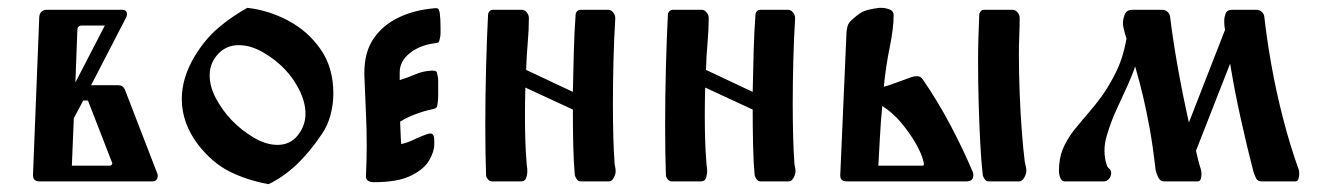

<svg xmlns="http://www.w3.org/2000/svg" viewBox="-20 -462 3367 489"><path d="M381 -19Q383 -15 380.5 -7.5Q378 0 368 0H81Q64 0 64 -16L80 -419Q81 -429 86.5 -433Q92 -437 98 -437H292Q300 -437 302.5 -431Q305 -425 301 -417L212 -245H281Q293 -245 298 -234ZM247 -397H189Q177 -397 177 -385L172 -252ZM265 -49 204 -206H192L168 -161L163 -40H260Q263 -40 265 -43Q267 -46 265 -49Z M610 -442Q664 -436 714 -409.5Q764 -383 796.5 -336.5Q829 -290 829 -224Q829 -197 822 -170Q815 -143 800 -121Q738 -28 664 7Q609 -3 565 -25Q521 -47 485 -93Q443 -148 443 -210Q443 -264 476 -319Q502 -362 536 -391Q570 -420 610 -442ZM687 -93Q719 -93 738.5 -117.5Q758 -142 758 -172Q758 -201 743 -231.5Q728 -262 705 -286Q681 -311 649.5 -329Q618 -347 588 -347Q556 -347 535 -324Q514 -301 514 -270Q514 -241 530.5 -210.5Q547 -180 570 -156Q594 -131 625.5 -112Q657 -93 687 -93Z M1087 -441Q1095 -442 1097 -438.5Q1099 -435 1100 -429Q1101 -422 1101.5 -412.5Q1102 -403 1102 -392Q1102 -385 1102 -377.5Q1102 -370 1100 -363Q1099 -357 1097.5 -355Q1096 -353 1088 -352Q1049 -347 1023.5 -326.5Q998 -306 998 -278Q998 -278 998 -277V-258Q1018 -264 1037.5 -272.5Q1057 -281 1078 -282Q1091 -283 1092.5 -278Q1094 -273 1095 -267Q1096 -263 1096 -256Q1096 -249 1096 -241Q1096 -230 1096 -219.5Q1096 -209 1095 -202Q1094 -193 1092.5 -189.5Q1091 -186 1082 -184Q1062 -180 1039 -171.5Q1016 -163 999 -152Q1000 -133 1000.5 -117.5Q1001 -102 1002 -95Q1019 -99 1036.5 -107.5Q1054 -116 1070 -121Q1073 -122 1077 -122Q1086 -122 1086 -104V-94Q1086 -76 1073 -53.5Q1060 -31 1026.5 -14.5Q993 2 933 2Q912 2 912 -13Q913 -35 913.5 -54Q914 -73 914 -91Q914 -134 912 -174Q910 -214 908 -269V-277Q908 -330 932 -364.5Q956 -399 996.5 -418Q1037 -437 1087 -441Z M1548 -26Q1548 -18 1543 -9Q1538 0 1531 0H1459Q1453 0 1449 -5.5Q1445 -11 1444 -16Q1441 -48 1440 -91.5Q1439 -135 1439 -183L1318 -239Q1317 -203 1317 -168Q1317 -133 1318 -103Q1319 -73 1321 -50Q1321 -45 1322 -39Q1323 -33 1323 -27Q1323 -17 1320 -8.5Q1317 0 1307 0H1233Q1227 0 1222.5 -5.5Q1218 -11 1218 -16Q1217 -42 1216.5 -74.5Q1216 -107 1216 -144Q1216 -215 1218 -291Q1220 -367 1223 -424Q1223 -429 1226.5 -433Q1230 -437 1235 -437H1310Q1316 -437 1321.5 -430.5Q1327 -424 1327 -416Q1327 -386 1324 -352.5Q1321 -319 1320 -284L1439 -228Q1440 -281 1441.5 -332.5Q1443 -384 1446 -424Q1446 -429 1449.5 -433Q1453 -437 1458 -437H1530Q1536 -437 1541.5 -430.5Q1547 -424 1547 -416Q1547 -415 1547 -414Q1544 -367 1542.5 -309.5Q1541 -252 1541 -198Q1541 -154 1542 -115.5Q1543 -77 1545 -50Q1545 -44 1546.5 -38Q1548 -32 1548 -26Z M2006 -26Q2006 -18 2001 -9Q1996 0 1989 0H1917Q1911 0 1907 -5.5Q1903 -11 1902 -16Q1899 -48 1898 -91.5Q1897 -135 1897 -183L1776 -239Q1775 -203 1775 -168Q1775 -133 1776 -103Q1777 -73 1779 -50Q1779 -45 1780 -39Q1781 -33 1781 -27Q1781 -17 1778 -8.5Q1775 0 1765 0H1691Q1685 0 1680.5 -5.5Q1676 -11 1676 -16Q1675 -42 1674.5 -74.5Q1674 -107 1674 -144Q1674 -215 1676 -291Q1678 -367 1681 -424Q1681 -429 1684.5 -433Q1688 -437 1693 -437H1768Q1774 -437 1779.5 -430.5Q1785 -424 1785 -416Q1785 -386 1782 -352.5Q1779 -319 1778 -284L1897 -228Q1898 -281 1899.5 -332.5Q1901 -384 1904 -424Q1904 -429 1907.5 -433Q1911 -437 1916 -437H1988Q1994 -437 1999.5 -430.5Q2005 -424 2005 -416Q2005 -415 2005 -414Q2002 -367 2000.5 -309.5Q1999 -252 1999 -198Q1999 -154 2000 -115.5Q2001 -77 2003 -50Q2003 -44 2004.5 -38Q2006 -32 2006 -26Z M2231 -241Q2245 -245 2257 -249.5Q2269 -254 2286 -260Q2294 -263 2301 -265.5Q2308 -268 2315 -268Q2325 -268 2330 -260Q2368 -205 2400.5 -143.5Q2433 -82 2458 -23Q2459 -19 2459 -16Q2459 0 2441 0H2137Q2120 0 2120 -15L2136 -381Q2137 -390 2139 -396.5Q2141 -403 2147 -409Q2164 -425 2176 -431.5Q2188 -438 2219 -442Q2222 -442 2225 -442Q2235 -442 2245.5 -438Q2256 -434 2256 -424Q2256 -390 2246 -341.5Q2236 -293 2231 -241ZM2594 -27Q2594 -19 2588.5 -9.5Q2583 0 2576 0H2498Q2492 0 2488 -5.5Q2484 -11 2483 -16Q2479 -51 2476.5 -99Q2474 -147 2472.5 -200.5Q2471 -254 2471 -306Q2471 -338 2472 -368.5Q2473 -399 2474 -424Q2474 -429 2477.5 -433Q2481 -437 2486 -437H2560Q2566 -437 2571.5 -430.5Q2577 -424 2577 -416Q2577 -395 2576 -372.5Q2575 -350 2575 -326Q2575 -276 2577 -224Q2579 -172 2582.5 -126.5Q2586 -81 2590 -50Q2591 -44 2592.5 -38.5Q2594 -33 2594 -27ZM2227 -192Q2223 -151 2221 -111.5Q2219 -72 2217 -40H2330Q2333 -40 2333 -43.5Q2333 -47 2332 -50Q2328 -69 2313 -95.5Q2298 -122 2276 -148.5Q2254 -175 2227 -192Z M3039 -29Q3040 -24 3040 -18Q3040 -11 3038 -5.5Q3036 0 3030 0H2945Q2935 0 2930 -10Q2925 -20 2923 -30Q2916 -92 2908 -135.5Q2900 -179 2891.5 -215.5Q2883 -252 2871 -293Q2868 -283 2863.5 -272Q2859 -261 2853 -247Q2836 -209 2823 -181.5Q2810 -154 2799 -117Q2793 -98 2793 -78Q2793 -60 2798 -44Q2800 -36 2805 -32.5Q2810 -29 2810 -21Q2810 -13 2804.5 -6.5Q2799 0 2791 0H2692Q2684 0 2680.5 -9Q2677 -18 2677 -26Q2677 -58 2686.5 -81.5Q2696 -105 2715 -130Q2737 -157 2753.5 -176Q2770 -195 2785 -215.5Q2800 -236 2816 -266Q2830 -292 2837.5 -316Q2845 -340 2849 -364Q2845 -376 2842.5 -386.5Q2840 -397 2840 -402Q2840 -413 2844.5 -425Q2849 -437 2864 -437H2940Q2948 -437 2953.5 -432Q2959 -427 2960 -420Q2967 -362 2979.5 -291.5Q2992 -221 3008 -150L3100 -386Q3099 -391 3098.5 -396Q3098 -401 3098 -405Q3098 -408 3098 -410Q3098 -418 3101.5 -427.5Q3105 -437 3118 -437H3180Q3188 -437 3193.5 -432Q3199 -427 3200 -420Q3206 -365 3218 -297Q3230 -229 3248 -159.5Q3266 -90 3288 -29Q3289 -25 3289 -19Q3289 -12 3287 -6Q3285 0 3279 0H3193Q3183 0 3179 -8Q3175 -16 3172 -26Q3156 -88 3140 -160Q3124 -232 3113 -300L3026 -78Q3029 -65 3032 -53Q3035 -41 3039 -29Z"/></svg>

Font: Triodion
Style: Regular
Weight: 400
Version: Version 1.201; ttfautohint (v1.8.4.7-5d5b)